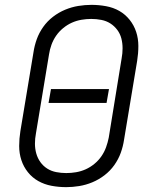

<svg xmlns="http://www.w3.org/2000/svg" viewBox="-20 -763 640 791"><path d="M253 8Q222 8 192.5 2.5Q163 -3 138 -17Q113 -31 95 -53.5Q77 -76 68 -103.5Q59 -131 59 -161.5Q59 -192 64 -223L118 -548Q122 -575 131.5 -601.5Q141 -628 158 -652Q175 -676 198.5 -694Q222 -712 248.5 -723Q275 -734 302.5 -738.5Q330 -743 357 -743Q387 -743 417 -737.5Q447 -732 471.5 -718Q496 -704 514 -681.5Q532 -659 541 -631.5Q550 -604 550 -573.5Q550 -543 545 -512L491 -187Q487 -160 477.5 -133.5Q468 -107 451 -83Q434 -59 410.5 -41Q387 -23 360.5 -12Q334 -1 306.5 3.5Q279 8 253 8ZM253 -50Q273 -50 293.5 -53.5Q314 -57 333 -65.5Q352 -74 369 -88Q386 -102 398 -119.5Q410 -137 417 -156.5Q424 -176 428 -196L481 -522Q485 -543 485 -564Q485 -585 480 -604.5Q475 -624 463 -640Q451 -656 434.5 -666.5Q418 -677 397.5 -681Q377 -685 356 -685Q336 -685 315.5 -681.5Q295 -678 276 -669.5Q257 -661 240 -647Q223 -633 211 -615.5Q199 -598 192 -578.5Q185 -559 182 -539L128 -213Q124 -192 124 -171Q124 -150 129.5 -130.5Q135 -111 146.5 -95Q158 -79 174.5 -68.5Q191 -58 211.5 -54Q232 -50 253 -50ZM419 -339H180L190 -396H429Z"/></svg>

Font: Iosevka SS04 Light Extended
Style: Italic
Weight: 300
Width: 7
Italic angle: -9°
Monospace: yes
Designer: Belleve Invis
Foundry: Belleve Invis
Version: Version 19.0.0; ttfautohint (v1.8.4)